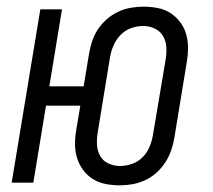

<svg xmlns="http://www.w3.org/2000/svg" viewBox="-20 -548 640 576"><path d="M340 8Q318 8 297 4Q276 0 258.5 -11Q241 -22 229 -38.5Q217 -55 211 -74.5Q205 -94 205 -116Q205 -138 209 -160L221 -231H118L80 0H15L101 -520H166L128 -289H231L247 -386Q250 -404 256 -423Q262 -442 273 -459Q284 -476 300 -490Q316 -504 334 -512.5Q352 -521 371.5 -524.5Q391 -528 410 -528Q432 -528 453 -524Q474 -520 491 -509Q508 -498 520.5 -481.5Q533 -465 538.5 -445.5Q544 -426 544 -404Q544 -382 540 -360L503 -134Q500 -116 493.5 -97Q487 -78 476 -61Q465 -44 449.5 -30Q434 -16 415.5 -7.5Q397 1 378 4.5Q359 8 340 8ZM340 -50Q358 -50 376.5 -56.5Q395 -63 408.5 -77Q422 -91 429 -108.5Q436 -126 439 -144L477 -370Q480 -388 479 -406.5Q478 -425 469 -440Q460 -455 444 -462.5Q428 -470 409 -470Q391 -470 373 -463.5Q355 -457 341.5 -443Q328 -429 320.5 -411.5Q313 -394 310 -376L273 -150Q270 -132 271 -113.5Q272 -95 280.5 -80Q289 -65 305.5 -57.5Q322 -50 340 -50Z"/></svg>

Font: Iosevka SS04 Lt Ex Obl
Style: Regular
Weight: 300
Width: 7
Italic angle: -9°
Monospace: yes
Designer: Belleve Invis
Foundry: Belleve Invis
Version: Version 19.0.0; ttfautohint (v1.8.4)